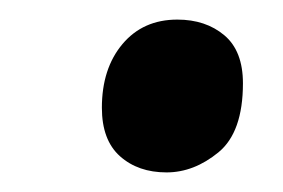

<svg xmlns="http://www.w3.org/2000/svg" viewBox="-20 -453 289 196"><path d="M150 -277Q121 -277 102.5 -293.5Q84 -310 84 -343Q84 -383 105 -408Q126 -433 161 -433Q190 -433 209 -417Q228 -401 228 -368Q228 -318 203 -297.5Q178 -277 150 -277Z"/></svg>

Font: Noto Serif ExtraCondensed
Style: Bold Italic
Weight: 700
Width: 2
Italic angle: -12°
Designer: Monotype Design Team
Foundry: Monotype Imaging Inc.
Version: Version 2.013; ttfautohint (v1.8.4.7-5d5b)